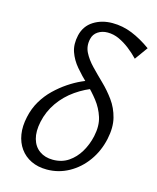

<svg xmlns="http://www.w3.org/2000/svg" viewBox="-109 -787 712 871"><g transform="rotate(15 247.0 -351.5)"><path d="M194 8Q152 8 120 -7.5Q88 -23 68 -51Q48 -79 42 -116.5Q36 -154 46 -199Q55 -241 75.5 -275.5Q96 -310 124 -337Q152 -364 182.5 -384.5Q213 -405 243 -418.5Q273 -432 296 -440L315 -405Q267 -389 224 -359Q181 -329 151.5 -287Q122 -245 111 -194Q101 -147 110.5 -113Q120 -79 146 -60.5Q172 -42 209 -42Q251 -42 282 -63Q313 -84 333.5 -118.5Q354 -153 363 -194Q374 -245 361.5 -284Q349 -323 324 -355Q299 -387 269 -415.5Q239 -444 213.5 -474Q188 -504 176 -538.5Q164 -573 174 -617Q185 -663 223 -687Q261 -711 311 -711Q359 -711 403.5 -693Q448 -675 494 -642L450 -581Q429 -603 405 -621.5Q381 -640 355 -652Q329 -664 301 -664Q275 -664 255.5 -651Q236 -638 231 -615Q223 -581 237.5 -552Q252 -523 278.5 -495.5Q305 -468 335 -439Q365 -410 390 -375.5Q415 -341 426 -297.5Q437 -254 425 -198Q412 -138 378.5 -91.5Q345 -45 297 -18.5Q249 8 194 8Z"/></g></svg>

Font: Ysabeau Infant
Style: Italic
Weight: 400
Italic angle: -12°
Designer: Christian Thalmann (Catharsis Fonts)
Version: Version 2.001;gftools[0.9.30]; featfreeze: ss01,ss02,lnum